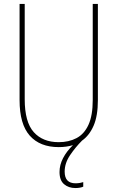

<svg xmlns="http://www.w3.org/2000/svg" viewBox="-20 -827 594 971"><path d="M307 41Q307 100 362 100Q374 100 385 98Q396 96 401 94V117Q395 120 384.5 122Q374 124 361 124Q327 124 304 104.5Q281 85 281 43Q281 7 299 -27.5Q317 -62 349 -93Q316 -83 277 -83Q182 -83 130.5 -141Q79 -199 79 -321V-807H105V-325Q105 -210 150.5 -159Q196 -108 277 -108Q328 -108 367 -128.5Q406 -149 427.5 -196Q449 -243 449 -321V-807H475V-321Q475 -241 453.5 -191.5Q432 -142 395 -116Q362 -83 334.5 -42.5Q307 -2 307 41Z"/></svg>

Font: Noto Sans Kannada UI Condensed Thin
Style: Regular
Weight: 100
Width: 3
Designer: Jelle Bosma - Monotype Design Team
Foundry: Monotype Imaging Inc.
Version: Version 2.005; ttfautohint (v1.8.4.7-5d5b)